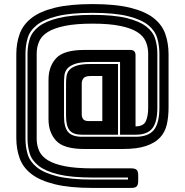

<svg xmlns="http://www.w3.org/2000/svg" viewBox="-20 -831 907 942"><path d="M624 91H434Q322 91 249 73Q176 55 134.5 23Q93 -9 76.5 -54.5Q60 -100 60 -154V-564Q60 -619 76.5 -664.5Q93 -710 134.5 -742.5Q176 -775 249 -793Q322 -811 434 -811Q546 -811 619 -793Q692 -775 733.5 -742.5Q775 -710 791 -664.5Q807 -619 807 -564V-304Q807 -258 798.5 -220.5Q790 -183 765.5 -156.5Q741 -130 697 -115Q653 -100 583 -100H394Q293 -100 255.5 -140.5Q218 -181 218 -246V-439Q218 -505 255.5 -545.5Q293 -586 394 -586H619Q632 -586 638.5 -579.5Q645 -573 645 -560V-211Q684 -211 695.5 -236.5Q707 -262 707 -302V-568Q707 -600 695 -627.5Q683 -655 653 -674Q623 -693 569.5 -704Q516 -715 434 -715Q352 -715 298.5 -704Q245 -693 214.5 -674Q184 -655 172 -627.5Q160 -600 160 -568V-150Q160 -118 172 -91Q184 -64 214.5 -45Q245 -26 298.5 -15.5Q352 -5 434 -5H624Q643 -5 650.5 2.5Q658 10 658 29V57Q658 76 650.5 83.5Q643 91 624 91ZM434 50H608V40H434Q330 40 266.5 24.5Q203 9 169.5 -17.5Q136 -44 125.5 -78.5Q115 -113 115 -150V-568Q115 -606 126 -640.5Q137 -675 170.5 -701Q204 -727 267 -742.5Q330 -758 434 -758Q538 -758 601 -742.5Q664 -727 697.5 -701Q731 -675 741.5 -640.5Q752 -606 752 -568V-302Q752 -233 727.5 -201.5Q703 -170 645 -170H569V-527H425Q376 -527 349.5 -518Q323 -509 310.5 -494.5Q298 -480 296 -461Q294 -442 294 -422V-261Q294 -207 314 -183.5Q334 -160 383 -160H645Q708 -160 735 -193.5Q762 -227 762 -302V-568Q762 -607 751.5 -643.5Q741 -680 707.5 -707.5Q674 -735 608.5 -751.5Q543 -768 434 -768Q325 -768 259.5 -751.5Q194 -735 160 -707.5Q126 -680 115.5 -643.5Q105 -607 105 -568V-150Q105 -111 115.5 -75Q126 -39 160 -11Q194 17 259.5 33.5Q325 50 434 50ZM383 -170Q339 -170 321.5 -191.5Q304 -213 304 -261V-422Q304 -440 306.5 -457.5Q309 -475 320.5 -488Q332 -501 356.5 -509Q381 -517 425 -517H559V-170ZM415 -237H482V-458H425Q397 -458 389 -446.5Q381 -435 381 -422V-271Q381 -256 388 -246.5Q395 -237 415 -237Z"/></svg>

Font: Bungee Inline
Style: Regular
Weight: 400
Designer: David Jonathan Ross
Foundry: David Jonathan Ross
Version: Version 1.001;PS 1.0;hotconv 1.0.72;makeotf.lib2.5.5900